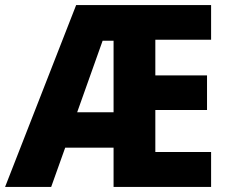

<svg xmlns="http://www.w3.org/2000/svg" viewBox="-24 -734 897 754"><path d="M805 0V-137H586V-302H789V-438H586V-578H805V-714H275L-4 0H177L232 -154H422V0ZM279 -293 379 -574H422V-293Z"/></svg>

Font: Noto Sans Myanmar UI SemiCondensed ExtraBold
Style: Regular
Weight: 800
Width: 4
Designer: Monotype Design Team
Foundry: Monotype Imaging Inc.
Version: Version 2.103